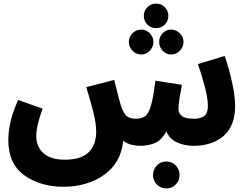

<svg xmlns="http://www.w3.org/2000/svg" viewBox="-20 -803 1374 1064"><path d="M758 5Q798 5 835.5 -9Q873 -23 902 -75Q920 -32 962 -13.5Q1004 5 1051 5Q1158 5 1220.5 -51Q1283 -107 1283 -215Q1283 -268 1266.5 -345Q1250 -422 1225 -493L1077 -448Q1101 -378 1116.5 -317Q1132 -256 1132 -216Q1132 -175 1112 -160Q1092 -145 1055 -145Q1006 -145 987.5 -160.5Q969 -176 969 -198Q969 -220 975 -258Q981 -296 988 -333L841 -356Q829 -258 815.5 -214Q802 -170 783 -158Q764 -146 735 -145Q704 -144 684.5 -158Q665 -172 650 -218Q645 -234 636 -268Q627 -302 613 -360L458 -320Q481 -246 497 -183Q513 -120 513 -73Q513 0 471 41Q429 82 338 82Q262 82 221.5 46.5Q181 11 181 -50Q181 -104 216 -201L80 -249Q45 -167 35.5 -116Q26 -65 26 -27Q26 105 115 168.5Q204 232 331 232Q462 232 556 166.5Q650 101 663 -23Q685 -6 710.5 -0.5Q736 5 758 5ZM845 -647Q874 -647 893.5 -667Q913 -687 913 -715Q913 -743 893.5 -763Q874 -783 845 -783Q816 -783 796.5 -763Q777 -743 777 -715Q777 -687 796.5 -667Q816 -647 845 -647ZM763 -501Q790 -501 810 -522Q830 -543 830 -571Q830 -598 810 -618.5Q790 -639 763 -639Q734 -639 714 -618.5Q694 -598 694 -571Q694 -543 714 -522Q734 -501 763 -501ZM928 -501Q956 -501 976.5 -522Q997 -543 997 -571Q997 -598 976.5 -618.5Q956 -639 928 -639Q900 -639 881 -618.5Q862 -598 862 -571Q862 -543 881 -522Q900 -501 928 -501ZM902 241Q933 241 954 219.5Q975 198 975 168Q975 136 954 114Q933 92 902 92Q870 92 849 114Q828 136 828 168Q828 198 849 219.5Q870 241 902 241Z"/></svg>

Font: Noto Sans Arabic SemiCondensed Extra
Style: Regular
Weight: 800
Width: 4
Designer: Nadine Chahine - Monotype Design Team
Foundry: Monotype Imaging Inc.
Version: Version 1.902